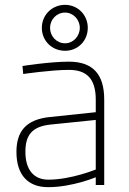

<svg xmlns="http://www.w3.org/2000/svg" viewBox="-20 -765 535 794"><path d="M376 -64C376 -64 274 -22 180 -22C119 -22 85 -64 85 -137C85 -206 112 -242 190 -250L376 -269ZM411 -353C411 -456 366 -510 265 -510C185 -510 73 -492 73 -492L76 -459C76 -459 192 -476 265 -476C338 -476 376 -440 376 -353V-301L186 -281C88 -271 48 -222 48 -137C48 -40 97 9 179 9C279 9 376 -32 376 -32V0H411V-353ZM187 -650C187 -684 214 -713 249 -713C283 -713 310 -684 310 -650C310 -615 283 -586 249 -586C214 -586 187 -615 187 -650ZM153 -650C153 -596 195 -555 249 -555C302 -555 343 -596 343 -650C343 -703 302 -745 249 -745C195 -745 153 -703 153 -650Z"/></svg>

Font: RazerF5 Thin
Style: Regular
Weight: 250
Foundry: Razer Inc.
Version: Version 2